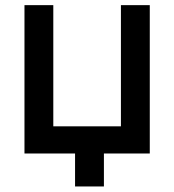

<svg xmlns="http://www.w3.org/2000/svg" viewBox="-20 -582 661 728"><path d="M438.5 -562.5H547.9V0H374V125H264.6V0H72.8V-562.5H182.1V-103H438.5Z"/></svg>

Font: Manrope3 Semibold
Style: Regular
Weight: 600
Width: 4
Designer: Mikhail Sharanda
Foundry: Mikhail Sharanda
Version: Version 3.000;PS 003.000;hotconv 1.0.88;makeotf.lib2.5.64775